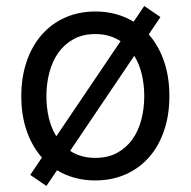

<svg xmlns="http://www.w3.org/2000/svg" viewBox="-20 -591 637 641"><path d="M81 -7.1 120 -65Q87 -102.3 69.1 -154.1Q51.1 -206 51.1 -269.9Q51.1 -333.8 69.1 -386Q87 -438.2 119.5 -475.1Q152 -512.1 197.4 -532.3Q242.9 -552.6 298.3 -552.6Q334.9 -552.6 366.8 -543.9Q398.8 -535.2 426.1 -518.5L461.6 -571L515.6 -534.1L476.6 -476.2Q509.6 -438.6 527.5 -386.7Q545.5 -334.9 545.5 -269.9Q545.5 -206.7 527.7 -154.7Q509.9 -102.6 477.5 -65.9Q445 -29.1 399.3 -8.9Q353.7 11.4 298.3 11.4Q261.7 11.4 229.8 2.7Q197.8 -6 170.5 -22.7L134.9 29.8ZM298.3 -63.9Q340.6 -63.9 371.3 -80.8Q402 -97.7 422.1 -125.9Q442.1 -154.1 451.9 -191.6Q461.6 -229 461.6 -269.9Q461.6 -307.5 453.5 -342.3Q445.3 -377.1 428.3 -404.8L214.1 -87.4Q231.2 -76 252.1 -70Q273.1 -63.9 298.3 -63.9ZM382.5 -453.5Q365.4 -464.8 344.5 -471.1Q323.5 -477.3 298.3 -477.3Q256.4 -477.3 225.5 -460.2Q194.6 -443.2 174.5 -414.6Q154.5 -386 144.7 -348.5Q134.9 -311.1 134.9 -269.9Q134.9 -232.2 142.9 -198Q150.9 -163.7 168 -136Z"/></svg>

Font: Fast_Sans-Dotted
Style: Regular
Weight: 400
Version: Version 3.018